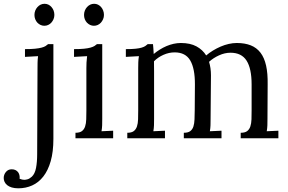

<svg xmlns="http://www.w3.org/2000/svg" viewBox="-108 -749 1560 1040"><path d="M-87.9 215.3Q-87.9 196.8 -75.9 182.4Q-64 168 -44.9 168Q-32.7 168 -24.4 172.1Q-16.1 176.3 -11 182.6Q-5.9 189 -3.7 196.5Q-1.5 204.1 -1.5 210Q-1.5 210 -1.5 214.8Q-1.5 216.8 -2 219.2Q12.2 225.1 23.4 225.1Q29.8 225.1 40.5 222.4Q51.3 219.7 64.5 208Q81.1 192.4 87.2 160.4Q93.3 128.4 93.3 86.4L95.2 -379.9Q95.2 -395.5 95.5 -410.2Q95.7 -424.8 98.1 -444.8L27.3 -440.9V-482.9Q60.1 -482.9 81.8 -485.1Q103.5 -487.3 117.2 -491Q130.9 -494.6 138.7 -499.5Q146.5 -504.4 152.3 -509.8H181.2V3.4Q181.2 73.2 166.7 123.8Q152.3 174.3 126.7 207Q101.1 239.7 66.4 255.4Q31.7 271 -8.8 271Q-29.3 271 -44.4 266.4Q-59.6 261.7 -69.1 253.9Q-78.6 246.1 -83.3 236.1Q-87.9 226.1 -87.9 215.3ZM186.5 -668Q186.5 -655.8 181.9 -645Q177.2 -634.3 169.9 -626.2Q162.6 -618.2 152.8 -613.8Q143.1 -609.4 132.3 -609.4Q121.6 -609.4 111.8 -613.8Q102.1 -618.2 94.5 -626.2Q86.9 -634.3 82.8 -645Q78.6 -655.8 78.6 -668Q78.6 -680.7 83 -691.7Q87.4 -702.6 95 -710.9Q102.5 -719.2 112.3 -723.9Q122.1 -728.5 133.3 -728.5Q144.5 -728.5 154.1 -723.9Q163.6 -719.2 170.9 -710.9Q178.2 -702.6 182.4 -691.7Q186.5 -680.7 186.5 -668Z M359.9 -379.9Q359.9 -395.5 360.6 -410.2Q361.3 -424.8 363.8 -444.8L293 -440.9V-482.9Q325.7 -482.9 347.2 -485.1Q368.7 -487.3 382.3 -491.2Q396 -495.1 403.6 -499.8Q411.1 -504.4 417 -509.8H445.8V-106Q445.8 -85.9 445.3 -70.6Q444.8 -55.2 441.9 -38.1L504.9 -41V0H300.8V-29.8Q323.7 -29.8 335.7 -38.8Q347.7 -47.9 353 -64Q358.4 -80.1 359.1 -102.5Q359.9 -125 359.9 -151.9ZM455.1 -668Q455.1 -655.8 450.4 -645Q445.8 -634.3 438.5 -626.2Q431.2 -618.2 421.4 -613.8Q411.6 -609.4 400.9 -609.4Q390.1 -609.4 380.4 -613.8Q370.6 -618.2 363 -626.2Q355.5 -634.3 351.3 -645Q347.2 -655.8 347.2 -668Q347.2 -680.7 351.6 -691.7Q356 -702.6 363.5 -710.9Q371.1 -719.2 380.9 -723.9Q390.6 -728.5 401.9 -728.5Q413.1 -728.5 422.6 -723.9Q432.1 -719.2 439.5 -710.9Q446.8 -702.6 450.9 -691.7Q455.1 -680.7 455.1 -668Z M640.6 -379.9Q640.6 -395.5 641.1 -411.6Q641.6 -427.7 644.5 -444.8L573.7 -440.9V-482.9Q606.4 -482.9 627 -485.1Q647.5 -487.3 659.9 -491.2Q672.4 -495.1 679.2 -499.8Q686 -504.4 691.9 -509.8H720.7Q721.7 -500 722.7 -487.3Q723.6 -474.6 724.6 -456.5Q739.7 -469.2 757.3 -480.2Q774.9 -491.2 793.7 -499.3Q812.5 -507.3 832.3 -511.7Q852.1 -516.1 871.6 -516.1Q922.4 -516.1 956.1 -497.8Q989.7 -479.5 1008.8 -448.7Q1025.4 -462.9 1045.4 -475.1Q1065.4 -487.3 1086.9 -496.6Q1108.4 -505.9 1130.9 -511Q1153.3 -516.1 1174.8 -516.1Q1218.3 -516.1 1250.2 -503.4Q1282.2 -490.7 1303 -463.6Q1323.7 -436.5 1333.3 -394Q1342.8 -351.6 1341.8 -292.5L1340.8 -106Q1340.8 -85.9 1340.3 -70.6Q1339.8 -55.2 1336.9 -38.1L1399.9 -41V0H1195.8V-29.8Q1218.8 -29.8 1230.7 -38.8Q1242.7 -47.9 1248 -64Q1253.4 -80.1 1254.2 -102.5Q1254.9 -125 1254.9 -151.9V-291.5Q1254.9 -377.9 1227.5 -420.7Q1200.2 -463.4 1140.6 -463.4Q1109.4 -463.4 1078.4 -449.2Q1047.4 -435.1 1024.4 -414.1Q1034.7 -380.4 1034.7 -341.3L1032.7 -106Q1032.7 -85.9 1032.2 -70.6Q1031.7 -55.2 1028.8 -38.1L1091.8 -41V0H887.7V-29.8Q910.6 -29.8 922.6 -38.8Q934.6 -47.9 939.7 -64Q944.8 -80.1 945.6 -102.5Q946.3 -125 946.8 -151.9L947.8 -291.5Q948.2 -377.4 922.6 -421.4Q897 -465.3 837.9 -465.3Q807.1 -465.3 777.1 -451.9Q747.1 -438.5 726.1 -417Q726.1 -405.3 726.3 -391.8Q726.6 -378.4 726.6 -363.3V-106Q726.6 -85.9 726.1 -70.6Q725.6 -55.2 722.7 -38.1L785.6 -41V0H581.5V-29.8Q604.5 -29.8 616.5 -38.8Q628.4 -47.9 633.8 -64Q639.2 -80.1 639.9 -102.5Q640.6 -125 640.6 -151.9Z"/></svg>

Font: Parastoo FD
Style: FD
Weight: 400
Foundry: Saber Rastikerdar (saber.rastikerdar@gmail.com)
Version: Version 2.0.1